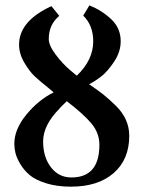

<svg xmlns="http://www.w3.org/2000/svg" viewBox="-20 -681 533 713"><path d="M245.1 -22Q349.1 -22 349.1 -143.1Q349.1 -187 319.6 -222.4Q290 -257.8 228 -305.2Q209 -286.1 201.2 -278.8H202.1Q140.1 -216.8 140.1 -155.8Q140.1 -97.7 169.2 -59.8Q198.2 -22 245.1 -22ZM326.2 -527.8Q326.2 -586.9 289.1 -623L312 -661.1Q358.9 -642.1 393.6 -609.1Q428.2 -576.2 428.2 -527.8Q428.2 -488.8 404.1 -452.4Q379.9 -416 356.9 -397.9Q334 -379.9 311 -368.2Q343.3 -346.2 363 -330.6Q382.8 -314.9 408.9 -289.6Q435.1 -264.2 447.5 -236.1Q460 -208 460 -176.8Q460 -88.9 402.1 -38.3Q344.2 12.2 243.2 12.2Q192.4 12.2 152.6 0Q112.8 -12.2 91.3 -30Q69.8 -47.9 55.9 -71Q42 -94.2 37.6 -112.1Q33.2 -129.9 33.2 -147Q33.2 -201.2 78.1 -255.6Q123 -310.1 179.2 -337.9Q176.3 -339.8 172.1 -344Q168 -348.1 165 -350.1Q127.9 -379.9 109.4 -397Q90.8 -414.1 70.8 -447.5Q50.8 -481 50.8 -515.1Q50.8 -603 170.9 -658.2L200.2 -622.1Q161.1 -589.8 161.1 -536.1Q161.1 -512.2 187 -478Q212.9 -443.8 238.8 -421.9L265.1 -399.9Q326.2 -458 326.2 -527.8Z"/></svg>

Font: Linux Libertine
Style: Bold
Weight: 700
Designer: Philipp H. Poll
Foundry: Philipp H. Poll
Version: Version 5.0.3